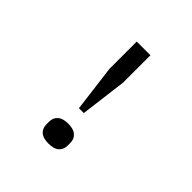

<svg xmlns="http://www.w3.org/2000/svg" viewBox="-185 -849 1010 1010"><g transform="rotate(45 320.0 -344.0)"><path d="M302 -235 269 -495V-698H371V-495L338 -235ZM241 -75Q241 -103 260.5 -120.5Q280 -138 320 -138Q360 -138 379.5 -120.5Q399 -103 399 -75V-54Q399 -25 380 -7.5Q361 10 320 10Q279 10 260 -7.5Q241 -25 241 -54Z"/></g></svg>

Font: Writer
Style: Regular
Weight: 400
Monospace: yes
Designer: Mike Abbink, Paul van der Laan, Pieter van Rosmalen
Foundry: Bold Monday
Version: Version 2.001 2020